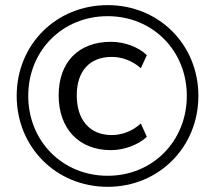

<svg xmlns="http://www.w3.org/2000/svg" viewBox="-20 -720 839 749"><path d="M400 8.8C600 8.8 753.9 -146.1 753.9 -346.1C753.9 -546.1 600 -700 400 -700C199 -700 45.1 -546.1 45.1 -346.1C45.1 -146.1 199 8.8 400 8.8ZM412.7 -134.3C463.7 -134.3 519.6 -154.9 552.9 -186.3L529.4 -238.2C495.1 -206.9 453.9 -193.1 415.7 -193.1C330.4 -193.1 279.4 -252 279.4 -348C279.4 -443.1 330.4 -498 415.7 -498C453.9 -498 495.1 -484.3 529.4 -453.9L552.9 -504.9C519.6 -537.3 464.7 -556.9 412.7 -556.9C286.3 -556.9 208.8 -477.5 208.8 -348C208.8 -219.6 286.3 -134.3 412.7 -134.3ZM400 -34.3C223.5 -34.3 90.2 -169.6 90.2 -346.1C90.2 -522.5 223.5 -656.9 400 -656.9C575.5 -656.9 708.8 -522.5 708.8 -346.1C708.8 -169.6 575.5 -34.3 400 -34.3Z"/></svg>

Font: LL Pando Sans
Style: Regular
Weight: 400
Designer: Joshua Smith
Foundry: Joshua Smith
Version: Version 1.000;Glyphs 3.2.1 (3258)